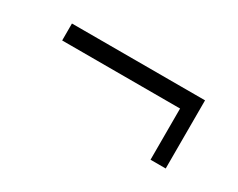

<svg xmlns="http://www.w3.org/2000/svg" viewBox="-42 -474 583 471"><g transform="rotate(30 249.5 -238.5)"><path d="M395 -142V-287H61V-335H438V-142Z"/></g></svg>

Font: Manuale Light
Style: Regular
Weight: 300
Designer: Eduardo Tunni / Pablo Cosgaya
Foundry: Eduardo Tunni / Pablo Cosgaya
Version: Version 1.002